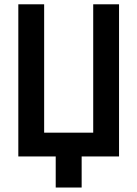

<svg xmlns="http://www.w3.org/2000/svg" viewBox="-20 -713 626 875"><path d="M233.9 141.6V0H63.5V-693.4H181.2V-108.4H404.8V-693.4H522.5V0H352.1V141.6Z"/></svg>

Font: Cascadia Mono NF SemiBold
Style: Regular
Weight: 600
Monospace: yes
Designer: Aaron Bell
Foundry: Saja Typeworks
Version: Version 2404.023; ttfautohint (v1.8.4)